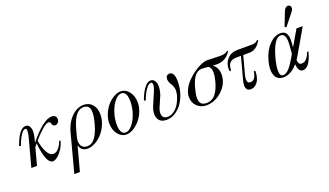

<svg xmlns="http://www.w3.org/2000/svg" viewBox="-83 -1332 3708 2165"><g transform="rotate(-20 1771.0 -250.0)"><path d="M58.1 -273.9 38.1 -279.8Q104 -467.8 183.1 -467.8Q212.4 -467.8 227.8 -443.1Q243.2 -418.5 243.2 -378.9Q243.2 -345.2 231.9 -303.2L219.2 -253.9Q394.5 -467.8 495.1 -467.8Q522.5 -467.8 537.1 -453.9Q551.8 -439.9 551.8 -418Q551.8 -392.1 536.6 -376Q521.5 -359.9 501 -359.9Q486.3 -359.9 478 -368.9Q469.7 -377.9 467.3 -388.9Q464.8 -399.9 458.3 -408.9Q451.7 -418 439.9 -418Q412.1 -418 360.8 -373.5Q309.6 -329.1 253.9 -264.2Q270 -174.8 300.5 -119.4Q331.1 -64 373 -64Q409.2 -64 439.9 -101.8Q470.7 -139.6 481 -179.2H499Q480.5 -106.9 431.2 -47.4Q381.8 12.2 339.8 12.2Q259.3 12.2 233.9 -241.2Q215.8 -218.8 206.1 -205.1L150.9 0H83L169.9 -321.8Q185.1 -376 185.1 -408.2Q185.1 -424.3 181.2 -431.2Q177.2 -438 168 -438Q142.1 -438 110.8 -388.2Q79.6 -338.4 58.1 -273.9Z M756.8 12.2Q676.3 12.2 661.1 -64L582 230H515.1L636.7 -228Q654.3 -294.4 689.2 -348.4Q724.1 -402.3 773.4 -435.1Q822.8 -467.8 877 -467.8Q943.4 -467.8 982.7 -422.1Q1022 -376.5 1022 -303.2Q1022 -244.1 998 -185.8Q974.1 -127.4 936.5 -84.5Q898.9 -41.5 850.8 -14.6Q802.7 12.2 756.8 12.2ZM705.1 -228 684.1 -148.9Q678.7 -127.9 678.7 -106Q678.7 -63 700 -38.6Q721.2 -14.2 760.7 -14.2Q818.4 -14.2 857.9 -68.8Q897.5 -123.5 924.8 -225.1Q945.8 -302.7 945.8 -352.1Q945.8 -443.8 871.1 -443.8Q840.3 -443.8 814.7 -428.5Q789.1 -413.1 769 -383.5Q749 -354 733.9 -316.2Q718.8 -278.3 705.1 -228Z M1219.7 -12.2Q1260.7 -12.2 1300.5 -59.3Q1340.3 -106.4 1365 -179.4Q1389.6 -252.4 1389.6 -325.2Q1389.6 -382.3 1373 -413.1Q1356.4 -443.8 1324.7 -443.8Q1283.7 -443.8 1243.9 -396.7Q1204.1 -349.6 1179.4 -276.6Q1154.8 -203.6 1154.8 -130.9Q1154.8 -73.7 1171.4 -43Q1188 -12.2 1219.7 -12.2ZM1222.7 12.2Q1163.1 12.2 1121.8 -40.3Q1080.6 -92.8 1080.6 -171.9Q1080.6 -227.5 1103.5 -282.7Q1126.5 -337.9 1161.4 -377.9Q1196.3 -418 1239.5 -442.9Q1282.7 -467.8 1321.8 -467.8Q1381.8 -467.8 1422.9 -415.3Q1463.9 -362.8 1463.9 -284.2Q1463.9 -228.5 1440.9 -173.3Q1418 -118.2 1383.1 -78.1Q1348.1 -38.1 1304.9 -12.9Q1261.7 12.2 1222.7 12.2Z M1555.7 -273.9 1535.6 -279.8Q1549.3 -317.9 1564.7 -349.9Q1580.1 -381.8 1598.9 -409.2Q1617.7 -436.5 1639.4 -452.1Q1661.1 -467.8 1683.6 -467.8Q1713.4 -467.8 1731 -441.9Q1748.5 -416 1748.5 -375Q1748.5 -350.6 1742.7 -320.1Q1736.8 -289.6 1728.5 -270L1674.3 -145Q1660.6 -114.7 1660.6 -83Q1660.6 -16.1 1727.5 -16.1Q1767.1 -16.1 1803.5 -42.5Q1839.8 -68.8 1863.3 -107.4Q1886.7 -146 1900.6 -188.2Q1914.6 -230.5 1914.6 -264.2Q1914.6 -287.6 1906.7 -309.8Q1898.9 -332 1889.2 -346.2Q1879.4 -360.4 1871.6 -379.6Q1863.8 -398.9 1863.8 -417Q1863.8 -441.9 1876.5 -454.8Q1889.2 -467.8 1909.7 -467.8Q1968.8 -467.8 1968.8 -352.1Q1968.8 -280.3 1947.8 -213.1Q1926.8 -146 1891.4 -96.7Q1856 -47.4 1806.9 -17.6Q1757.8 12.2 1704.6 12.2Q1647.9 12.2 1620.4 -17.3Q1592.8 -46.9 1592.8 -95.2Q1592.8 -142.6 1616.7 -196.8L1680.7 -347.2Q1696.8 -386.7 1696.8 -413.1Q1696.8 -441.9 1676.8 -441.9Q1655.3 -441.9 1630.6 -413.3Q1606 -384.8 1587.9 -348.9Q1569.8 -313 1555.7 -273.9Z M2450.2 -382.8Q2420.4 -382.8 2400.4 -384.8Q2429.2 -364.7 2444.8 -332Q2460.4 -299.3 2460.4 -259.8Q2460.4 -215.3 2444.3 -173.1Q2428.2 -130.9 2400.6 -97.9Q2373 -64.9 2338.1 -39.8Q2303.2 -14.6 2263.7 -1.2Q2224.1 12.2 2186.5 12.2Q2113.8 12.2 2069.6 -33Q2025.4 -78.1 2025.4 -144Q2025.4 -188 2049.8 -235.6Q2074.2 -283.2 2113 -323Q2151.9 -362.8 2197 -395Q2242.2 -427.2 2287.1 -445.6Q2332 -463.9 2365.2 -463.9Q2373.5 -463.9 2439 -461.4Q2504.4 -459 2518.6 -459Q2579.6 -459 2604.5 -483.9H2621.6Q2561.5 -382.8 2450.2 -382.8ZM2191.4 -12.2Q2226.6 -12.2 2254.9 -26.6Q2283.2 -41 2304 -68.4Q2324.7 -95.7 2339.6 -129.4Q2354.5 -163.1 2366.2 -207Q2382.3 -267.1 2382.3 -310.1Q2382.3 -368.2 2348.6 -389.2Q2335 -390.1 2316.4 -391.4Q2297.9 -392.6 2286.1 -393.3Q2274.4 -394 2268.6 -394Q2243.2 -394 2221.2 -380.6Q2199.2 -367.2 2184.6 -348.4Q2169.9 -329.6 2157.5 -303.2Q2145 -276.9 2138.9 -257.8Q2132.8 -238.8 2127.4 -217.8Q2107.4 -144 2107.4 -102.1Q2107.4 -58.1 2127.2 -35.2Q2147 -12.2 2191.4 -12.2Z M2981.9 -482.9Q2927.7 -379.9 2836.9 -379.9H2764.2L2708 -171.9Q2698.2 -136.2 2698.2 -108.9Q2698.2 -85.9 2707.5 -75Q2716.8 -64 2737.3 -64Q2770.5 -64 2788.8 -92.3Q2807.1 -120.6 2813 -167H2831.1V-157.2Q2831.1 -114.3 2818.4 -76.4Q2805.7 -38.6 2778.3 -13.2Q2751 12.2 2714.4 12.2Q2656.2 12.2 2656.2 -53.2Q2656.2 -81.5 2668 -124L2736.3 -379.9H2684.1Q2626.5 -379.9 2601.3 -351.1Q2576.2 -322.3 2576.2 -264.2L2559.1 -257.8Q2555.2 -275.4 2555.2 -290Q2555.2 -356.9 2600.3 -406.5Q2645.5 -456.1 2724.1 -456.1H2895Q2942.9 -456.1 2965.3 -482.9Z M3240.7 -467.8Q3266.1 -467.8 3283.4 -458.7Q3300.8 -449.7 3310.1 -433.1Q3319.3 -416.5 3323 -397.5Q3326.7 -378.4 3326.7 -354Q3326.7 -335.4 3324.7 -313L3320.8 -268.1L3430.7 -456.1H3505.9L3335.9 -163.1Q3334.5 -160.2 3310.1 -121.1Q3311 -94.2 3320.6 -79.1Q3330.1 -64 3353 -64Q3388.7 -64 3414.3 -95.2Q3439.9 -126.5 3450.7 -166H3468.8Q3421.9 12.2 3340.8 12.2Q3283.7 12.2 3278.8 -83Q3198.2 12.2 3105 12.2Q3049.3 12.2 3022 -23.7Q2994.6 -59.6 2994.6 -121.1Q2994.6 -166 3009.8 -222.2Q3039.6 -333 3104.2 -400.4Q3168.9 -467.8 3240.7 -467.8ZM3111.8 -12.2Q3145 -12.2 3179.9 -48.8Q3214.8 -85.4 3255.9 -155.8L3284.7 -206.1L3293 -313Q3293.9 -324.2 3293.9 -344.2Q3293.9 -443.8 3234.9 -443.8Q3153.3 -443.8 3093.8 -223.1Q3070.8 -135.3 3070.8 -81.1Q3070.8 -12.2 3111.8 -12.2ZM3329.1 -507.8 3310.1 -518.1 3377 -689Q3385.3 -707.5 3398.4 -718.8Q3411.6 -730 3424.8 -730Q3442.4 -730 3451.2 -720.2Q3460 -710.4 3460 -694.8Q3460 -668.9 3435.1 -641.1Z"/></g></svg>

Font: Flanker Steampunk
Style: Italic
Weight: 400
Italic angle: -12°
Designer: Alexey Kryukov, Leonardo Di Lena
Foundry: Alexey Kryukov, Leonardo Di Lena
Version: 1.210